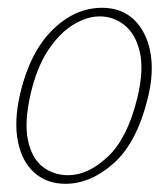

<svg xmlns="http://www.w3.org/2000/svg" viewBox="-20 -452 420 480"><path d="M235 -432.5Q284 -432.5 315 -402.8Q346 -373 355.8 -322Q365.5 -271 349.5 -206.5Q322 -95 264.2 -43.8Q206.5 7.5 143.5 7.5Q97.5 7.5 66.2 -20Q35 -47.5 24.8 -98.2Q14.5 -149 30.5 -218.5Q55 -321.5 111 -377Q167 -432.5 235 -432.5ZM150.5 -14Q200.5 -14 249.8 -60.5Q299 -107 323.5 -208Q340 -277 329.5 -322Q319 -367 291.5 -389Q264 -411 229.5 -411Q197 -411 162.8 -390Q128.5 -369 100.2 -326.2Q72 -283.5 56.5 -217Q40.5 -147 49.8 -102Q59 -57 86.2 -35.5Q113.5 -14 150.5 -14Z"/></svg>

Font: Fraunces144ptSuperSoftThinItalic
Style: Italic
Weight: 100
Italic angle: -16°
Version: Version 1.000;[0bf87f6ff]